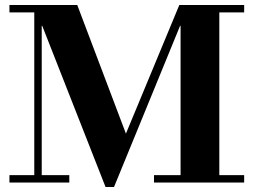

<svg xmlns="http://www.w3.org/2000/svg" viewBox="-20 -735 1021 773"><path d="M18 0V-30H118V-685H18V-715H291L487 -197L702 -715H963V-685H863V-30H963V0H600V-30H707V-631H705L439 18H405L150 -631H148V-30H259V0Z"/></svg>

Font: Justus
Style: Bold
Weight: 700
Version: Version 001.001